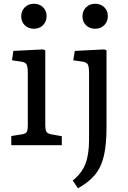

<svg xmlns="http://www.w3.org/2000/svg" viewBox="-20 -773 682 1022"><path d="M160 -620Q131 -620 112 -638.5Q93 -657 93 -686Q93 -715 112 -734Q131 -753 160 -753Q190 -753 209 -734.5Q228 -716 228 -687Q228 -658 209 -639Q190 -620 160 -620ZM40 0V-49L97 -58Q117 -61 122.5 -71Q128 -81 128 -109V-382Q128 -418 121.5 -430Q115 -442 92 -445L44 -452L51 -502L209 -510L221 -505V-105Q221 -86 226 -74Q231 -62 253 -58L309 -48V0ZM486 -620Q457 -620 438 -638.5Q419 -657 419 -686Q419 -715 438 -734Q457 -753 486 -753Q516 -753 535 -734.5Q554 -716 554 -687Q554 -658 535 -639Q516 -620 486 -620ZM395 229 367 188Q414 151 434 101Q454 51 454 -28V-382Q454 -418 447.5 -430Q441 -442 418 -445L370 -452L378 -502L535 -510L547 -505V-95Q547 -4 533 56.5Q519 117 485.5 157.5Q452 198 395 229Z"/></svg>

Font: Text Regular
Style: Regular
Weight: 400
Designer: Latin by Veronika Burian and Jose Scaglione. Greek by Irene Vlachou. Cyrillic by Vera Evstafieva.
Foundry: TypeTogether
Version: Version 3.002